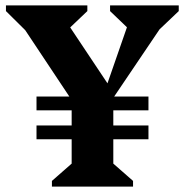

<svg xmlns="http://www.w3.org/2000/svg" viewBox="-20 -690 683 710"><path d="M277 -272 21 -657 106 -546 2 -649V-670H303V-649L198 -549L194 -657L384 -372H374L473 -657L484 -556L387 -649V-670H641V-649L538 -551L621 -657L361 -272ZM172 0V-21L245 -85V-346H399V-85L472 -21V0ZM115 -282V-333H529V-282ZM115 -175V-226H529V-175Z"/></svg>

Font: Platypi Light SemiBold
Style: Regular
Weight: 600
Version: Version 1.200